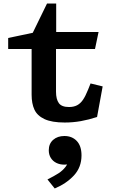

<svg xmlns="http://www.w3.org/2000/svg" viewBox="-20 -691 660 1101"><path d="M161.3 -147.9V-433.2L183.8 -410.2H26.9V-473.2L210.6 -511.9L157.7 -482.2L249.7 -670.9H302.2V-484.4L279.8 -507.5H545.2L524.8 -410.2H279.3L301.2 -433.2V-165.6Q301.2 -121.8 317.5 -99.5Q333.8 -77.2 376 -77.3Q403 -77.4 422.1 -87.4Q441.2 -97.4 455.7 -118.6Q470.2 -139.8 485 -176.7L499.3 -212.5L568.7 -195.5L536.6 -20.1Q489.7 -4.7 443.9 3.5Q398.1 11.6 351.2 11.6Q276.9 11.6 235.1 -8.1Q193.2 -27.8 177.3 -62.6Q161.3 -97.3 161.3 -147.9ZM374.5 215.4 397.5 240.9Q376.3 253.1 348.8 253.1Q323.2 253.1 303.1 243.1Q282.9 233.1 271.3 214.4Q259.7 195.8 259.7 170.6Q259.7 133.2 284.7 111Q309.8 88.9 349.2 88.9Q393 88.9 420.2 117.3Q447.4 145.8 447.4 200.2Q447.4 267.9 404.1 314.9Q360.8 361.8 293.8 389.8L252.2 338Q291.8 318.1 315.6 302.7Q339.4 287.2 356.1 265.6Q372.8 244 374.5 215.4Z"/></svg>

Font: Monaspace Xenon Var
Style: Regular
Weight: 400
Designer: Riley Cran and the Lettermatic Team
Version: Version 1.000 (Monaspace Xenon Var)